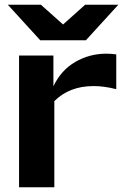

<svg xmlns="http://www.w3.org/2000/svg" viewBox="-20 -796 534 816"><path d="M61 0V-560.1H207V-429.2Q239.3 -497.6 299.8 -532.7Q360.4 -567.9 432.1 -567.9Q452.6 -567.9 474.1 -564.9V-417Q422.9 -430.2 377.9 -430.2Q274.9 -430.2 210.9 -366.2V0ZM345.2 -625H150.9L13.2 -775.9H153.8L248 -691.9L341.8 -775.9H482.9Z"/></svg>

Font: Mattone
Style: Regular
Weight: 400
Width: 6
Designer: Nunzio Mazzaferro
Foundry: Collletttivo
Version: Version 2.000;Glyphs 3.2 (3217)